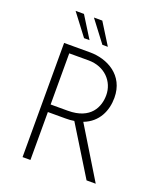

<svg xmlns="http://www.w3.org/2000/svg" viewBox="-162 -1015 957 1122"><g transform="rotate(20 316.5 -454.5)"><path d="M247 -776 164 -909H112L213 -776ZM361 -776 278 -909H226L327 -776ZM568 0 376 -315C465 -349 499 -429 499 -509C499 -650 381 -710 275 -710H113V0H162V-298H272C291 -298 309 -299 325 -302L511 0ZM269 -345H162V-663H282C384 -663 449 -591 449 -507C449 -434 411 -345 269 -345Z"/></g></svg>

Font: Sulaf Light
Style: Regular
Weight: 300
Designer: Bandar Raffah (Arabic) and Santiago Orozco (Latin)
Foundry: Caramella and Typemade
Version: Version 1.005;PS 001.005;hotconv 1.0.88;makeotf.lib2.5.64775